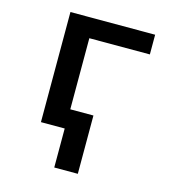

<svg xmlns="http://www.w3.org/2000/svg" viewBox="-109 -632 819 913"><g transform="rotate(15 300.0 -175.0)"><path d="M125 0V-542H542V-445H244V-95H358V192H242V0Z"/></g></svg>

Font: Noto Sans Mono SemiBold
Style: Regular
Weight: 600
Designer: Monotype Design Team
Foundry: Monotype Imaging Inc.
Version: Version 2.014; ttfautohint (v1.8.4.7-5d5b)